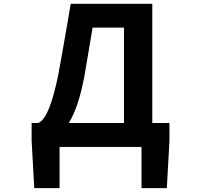

<svg xmlns="http://www.w3.org/2000/svg" viewBox="-20 -760 1040 993"><path d="M621.1 -617.2H459Q427.7 -429.7 416 -363.3Q385.7 -204.1 335.9 -124H621.1ZM767.6 -124H856.4V-32.2L842.8 212.9H711.9V0H288.1V212.9H157.2L143.6 -32.2V-124H177.7Q236.3 -145.5 283.2 -382.8Q293.9 -442.4 303.7 -497.1Q313.5 -551.8 325.2 -619.6Q336.9 -687.5 345.7 -740.2H767.6Z"/></svg>

Font: GenEi Gothic M Regular
Style: Bold
Weight: 700
Designer: o_tamon (Modified); [Source Han Sans]
Ryoko NISHIZUKA  (kana & ideographs); Paul D. Hunt (Latin, Greek & Cyrillic); Wenl
Version: Version 1.1a;Original Version 1.004